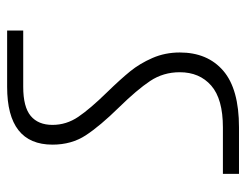

<svg xmlns="http://www.w3.org/2000/svg" viewBox="-94 -580 674 525"><g transform="rotate(-90 242.5 -317.0)"><path d="M30 -44H157Q235 -44 271.5 -76Q308 -108 308 -162Q308 -207 284 -243Q260 -279 212 -328Q161 -380 135.5 -419Q110 -458 110 -510Q110 -634 268 -634H422V-590H268Q213 -590 188.5 -569.5Q164 -549 164 -510Q164 -472 186 -439.5Q208 -407 253 -361Q289 -324 310.5 -297.5Q332 -271 347 -236.5Q362 -202 362 -162Q362 -86 312 -43Q262 0 157 0H30Z"/></g></svg>

Font: Biryani UltraLight
Style: Regular
Weight: 250
Designer: Dan Reynolds and Mathieu Réguer
Foundry: Dan Reynolds and Mathieu Réguer
Version: Version 1.003; ttfautohint (v1.1) -l 5 -r 5 -G 72 -x 0 -D la